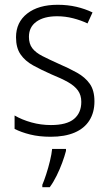

<svg xmlns="http://www.w3.org/2000/svg" viewBox="-20 -562 456 803"><path d="M375 -138Q375 -92 354 -58.5Q333 -25 292 -7.5Q251 10 192 10Q144 10 106 0.5Q68 -9 41 -23V-79Q72 -61 111.5 -50Q151 -39 193 -39Q259 -39 289.5 -64.5Q320 -90 320 -136Q320 -164 306 -183.5Q292 -203 264.5 -218.5Q237 -234 195 -251Q152 -270 118.5 -288.5Q85 -307 66 -334.5Q47 -362 47 -406Q47 -469 94 -505.5Q141 -542 221 -542Q263 -542 299.5 -533.5Q336 -525 367 -510L346 -464Q319 -477 286 -485.5Q253 -494 219 -494Q164 -494 132.5 -471.5Q101 -449 101 -408Q101 -379 115 -360.5Q129 -342 157.5 -327.5Q186 -313 226 -295Q268 -277 302 -258Q336 -239 355.5 -211.5Q375 -184 375 -138ZM256 69Q250 92 240 119Q230 146 217 172.5Q204 199 188 221H157V211Q164 195 173 167.5Q182 140 189 111Q196 82 198 61H256Z"/></svg>

Font: Noto Sans Hebrew SemiCondensed Light
Style: Regular
Weight: 300
Width: 4
Designer: Monotype Design Team
Foundry: Monotype Imaging Inc.
Version: Version 2.003